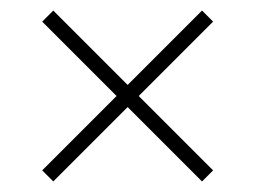

<svg xmlns="http://www.w3.org/2000/svg" viewBox="-20 -500 484 364"><path d="M384 -459 363 -480 222 -339 81 -480 60 -459 201 -318 60 -177 81 -156 222 -297 363 -156 384 -177 243 -318Z"/></svg>

Font: Space Cowgirl Thin
Style: Regular
Weight: 100
Designer: Valery Marier
Foundry: Valery Marier
Version: Version 1.000;hotconv 1.0.109;makeotfexe 2.5.65596